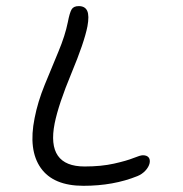

<svg xmlns="http://www.w3.org/2000/svg" viewBox="-20 -618 596 626"><path d="M92.8 -232.9Q103 -285.6 125.7 -341.3Q148.4 -397 170.4 -449.5Q192.4 -502 201.2 -545.9Q207 -576.2 213.4 -587.2Q219.7 -598.1 236.8 -598.1Q257.3 -598.1 264.4 -582.5Q271.5 -566.9 265.1 -532.2Q254.9 -480 212.9 -379.2Q170.9 -278.3 158.2 -215.8Q130.4 -75.2 255.9 -75.2Q310.1 -75.2 351.6 -84.5Q393.1 -93.8 415.3 -102.8Q437.5 -111.8 445.8 -111.8Q458.5 -111.8 464.4 -105Q470.2 -98.1 467.8 -85.9Q464.8 -73.2 453.9 -61.5Q442.9 -49.8 428.2 -43.9Q350.1 -12.2 252 -12.2Q153.8 -12.2 112.8 -70.6Q71.8 -128.9 92.8 -232.9Z"/></svg>

Font: Shantell Sans Irregular Bouncy
Style: Italic
Weight: 300
Italic angle: -11.31°
Designer: Stephen Nixon, Anya Danilova, Shantell Martin
Foundry: Arrow Type
Version: Version 1.006;[9816181b4]